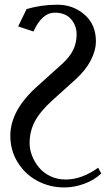

<svg xmlns="http://www.w3.org/2000/svg" viewBox="-20 -804 480 826"><path d="M262.2 -31.7Q332 -31.7 402.3 -82.5L415.5 -57.6Q385.3 -28.8 342 -13.2Q298.8 2.4 256.3 2.4Q194.3 2.4 141.4 -25.6Q88.4 -53.7 56.4 -105.2Q24.4 -156.7 24.4 -220.2Q24.4 -328.6 139.2 -431.6L247.1 -528.8Q280.3 -559.1 294.9 -589.4Q309.6 -619.6 309.6 -655.8Q309.6 -694.3 285.4 -721.9Q261.2 -749.5 215.3 -749.5Q160.6 -749.5 124 -668.5L58.1 -690.4Q90.3 -757.8 94.2 -764.6Q155.8 -783.7 227.1 -783.7Q294.4 -783.7 343.5 -741.2Q392.6 -698.7 392.6 -626.5Q392.6 -586.9 370.4 -544.2Q348.1 -501.5 306.2 -463.4L204.6 -371.6Q151.9 -323.7 129.6 -281.2Q107.4 -238.8 107.4 -188Q107.4 -161.1 117.9 -134Q128.4 -106.9 147.5 -83.7Q166.5 -60.5 196.5 -46.1Q226.6 -31.7 262.2 -31.7Z"/></svg>

Font: Flanker
Style: Regular
Weight: 400
Designer: Flanker
Foundry: Flanker
Version: Version 2.027